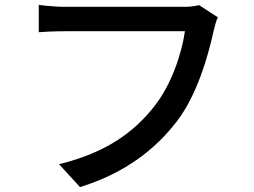

<svg xmlns="http://www.w3.org/2000/svg" viewBox="-20 -736 1040 787"><path d="M873 -665 796 -715C774 -709 749 -708 732 -708H247C214 -708 167 -712 139 -716V-604C164 -606 204 -608 247 -608H738C725 -516 682 -388 613 -301C531 -196 418 -111 222 -63L308 31C490 -26 615 -121 706 -240C787 -346 833 -505 855 -607C860 -627 865 -649 873 -665Z"/></svg>

Font: DAIFUKU Sans JP Medium
Style: Regular
Weight: 500
Designer: Original font ‘Source Han Sans JP’ : Ryoko NISHIZUKA  (kana, bopomofo & ideographs); Paul D. Hunt (Latin, Greek & Cyrill
Foundry: Daifuku
Version: Version 1.000